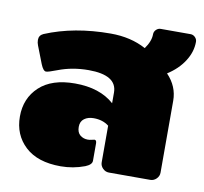

<svg xmlns="http://www.w3.org/2000/svg" viewBox="-68 -641 770 723"><g transform="rotate(10 316.5 -279.5)"><path d="M208.3 -308.3Q303.3 -308.3 358.3 -259.2V-300Q358.3 -366.7 250 -366.7Q187.5 -366.7 133.3 -345.8Q100.8 -333.3 92.5 -333.3Q81.7 -333.3 71.7 -358.3L45.8 -425Q41.7 -435 41.7 -445.8Q41.7 -463.3 58.3 -470.8Q168.3 -516.7 308.3 -516.7Q385 -516.7 443.3 -485Q465 -515 465 -541.7Q465 -551.7 472.5 -559.2Q480 -566.7 490 -566.7H604.2Q614.2 -566.7 621.7 -559.2Q629.2 -551.7 629.2 -541.7Q629.2 -503.3 606.2 -467.5Q583.3 -431.7 542.5 -405.8Q583.3 -363.3 583.3 -308.3V-33.3Q583.3 -20 573.3 -10Q563.3 0 550 0H391.7Q378.3 0 368.3 -10Q358.3 -20 358.3 -33.3V-173.3Q335 -191.7 300 -191.7Q278.3 -191.7 264.2 -181.2Q250 -170.8 250 -150Q250 -128.3 262.5 -118.3Q275 -108.3 291.7 -108.3Q299.2 -108.3 307.1 -110.4Q315 -112.5 316.7 -112.5Q325 -112.5 325 -100V-33.3Q325 -18.3 300 -8.3Q255.8 8.3 208.3 8.3Q120 8.3 72.5 -35.8Q25 -80 25 -150Q25 -220 72.5 -264.2Q120 -308.3 208.3 -308.3Z"/></g></svg>

Font: BoonTook Mon
Style: Regular
Weight: 400
Designer: Sungsit Sawaiwan
Foundry: FontUni
Version: Version 3.0